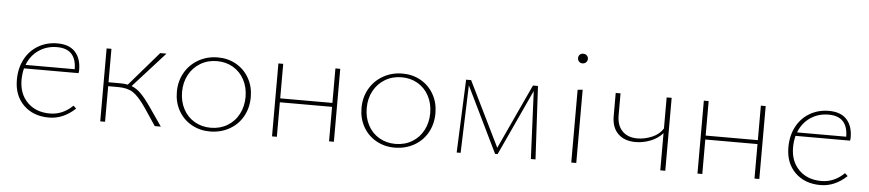

<svg xmlns="http://www.w3.org/2000/svg" viewBox="-39 -838 4844 1070"><g transform="rotate(5 2382.5 -303.0)"><path d="M399 -59Q332 4 252 4Q164 4 110 -49Q56 -102 56 -190Q56 -256 83 -306.5Q110 -357 157.5 -384.5Q205 -412 264 -412Q330 -412 363.5 -375.5Q397 -339 397 -275Q397 -263 395 -257H90Q82 -225 82 -192Q82 -114 129.5 -66.5Q177 -19 255 -19Q327 -19 383 -74ZM97 -277H372Q371 -391 264 -391Q206 -391 161.5 -360.5Q117 -330 97 -277Z M878 0H844L777 -100Q737 -158 705.5 -178.5Q674 -199 622 -199H566V0H539V-408H566V-221H629Q657 -221 674 -217L839 -408H874L696 -211Q723 -201 747 -177.5Q771 -154 802 -110Z M950 -201Q950 -261 977.5 -309Q1005 -357 1053.5 -384.5Q1102 -412 1162 -412Q1219 -412 1265 -385.5Q1311 -359 1337 -312.5Q1363 -266 1363 -208Q1363 -147 1336 -99Q1309 -51 1260.5 -24Q1212 3 1152 3Q1095 3 1048.5 -23.5Q1002 -50 976 -96.5Q950 -143 950 -201ZM1334 -206Q1334 -259 1311.5 -301.5Q1289 -344 1249 -367.5Q1209 -391 1159 -391Q1107 -391 1066 -366.5Q1025 -342 1002 -299.5Q979 -257 979 -203Q979 -150 1001.5 -107.5Q1024 -65 1064.5 -41.5Q1105 -18 1155 -18Q1207 -18 1248 -42.5Q1289 -67 1311.5 -110Q1334 -153 1334 -206Z M1846 -408V0H1819V-193H1527V0H1500V-408H1527V-215H1819V-408Z M1983 -201Q1983 -261 2010.5 -309Q2038 -357 2086.5 -384.5Q2135 -412 2195 -412Q2252 -412 2298 -385.5Q2344 -359 2370 -312.5Q2396 -266 2396 -208Q2396 -147 2369 -99Q2342 -51 2293.5 -24Q2245 3 2185 3Q2128 3 2081.5 -23.5Q2035 -50 2009 -96.5Q1983 -143 1983 -201ZM2367 -206Q2367 -259 2344.5 -301.5Q2322 -344 2282 -367.5Q2242 -391 2192 -391Q2140 -391 2099 -366.5Q2058 -342 2035 -299.5Q2012 -257 2012 -203Q2012 -150 2034.5 -107.5Q2057 -65 2097.5 -41.5Q2138 -18 2188 -18Q2240 -18 2281 -42.5Q2322 -67 2344.5 -110Q2367 -153 2367 -206Z M2948 0 2931 -379 2761 -11H2747L2568 -379L2555 0H2533L2550 -409H2578L2756 -46L2924 -409H2952L2974 0Z M3174 -407 3202 -410V0H3174ZM3161 -583Q3161 -595 3168.5 -602.5Q3176 -610 3188 -610Q3200 -610 3208 -602.5Q3216 -595 3216 -583Q3216 -572 3208 -564Q3200 -556 3188 -556Q3176 -556 3168.5 -564Q3161 -572 3161 -583Z M3700 -408V0H3672V-208Q3645 -177 3603.5 -161Q3562 -145 3521 -145Q3458 -145 3422.5 -180Q3387 -215 3387 -278V-408H3414V-285Q3414 -229 3444.5 -197.5Q3475 -166 3529 -166Q3570 -166 3611 -183.5Q3652 -201 3672 -234V-408Z M4226 -408V0H4199V-193H3907V0H3880V-408H3907V-215H4199V-408Z M4715 -59Q4648 4 4568 4Q4480 4 4426 -49Q4372 -102 4372 -190Q4372 -256 4399 -306.5Q4426 -357 4473.5 -384.5Q4521 -412 4580 -412Q4646 -412 4679.5 -375.5Q4713 -339 4713 -275Q4713 -263 4711 -257H4406Q4398 -225 4398 -192Q4398 -114 4445.5 -66.5Q4493 -19 4571 -19Q4643 -19 4699 -74ZM4413 -277H4688Q4687 -391 4580 -391Q4522 -391 4477.5 -360.5Q4433 -330 4413 -277Z"/></g></svg>

Font: Ysabeau Extralight
Style: Regular
Weight: 200
Designer: Christian Thalmann (Catharsis Fonts)
Version: Version 0.003